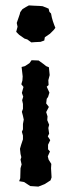

<svg xmlns="http://www.w3.org/2000/svg" viewBox="-20 -526 265 711"><path d="M97 -303 123 -302 141 -289 151 -281 161 -277 164 -248 159 -229 160 -211 153 -205 163 -183 158 -167 153 -160 151 -143 161 -130 151 -111 156 -95 155 -81 162 -64 159 -52 162 -31 157 -21 166 -7 158 10V27L165 35L157 53L160 65L170 81L169 97L171 131L167 142L145 156L122 165L92 163L69 148L51 145L55 134L56 97L60 83L56 65L59 56L56 44L54 25L58 11L65 -10V-24L61 -38L65 -47V-67L68 -83L65 -97L61 -112L65 -123V-141L62 -155L66 -168L61 -182L67 -204L59 -214L63 -228L64 -243L60 -278L72 -281L89 -292ZM87 -506 104 -505 127 -504 138 -503 160 -494 163 -482 169 -476 172 -461 176 -447 181 -433 185 -423 179 -415 165 -401 146 -388 144 -376 130 -371 109 -370 96 -369 81 -380 71 -383 51 -397 40 -408 45 -427 42 -441 53 -473 55 -481 63 -492 76 -500Z"/></svg>

Font: Winky Rough
Style: Regular
Weight: 400
Designer: Simon Atzbach
Foundry: typofactur
Version: Version 1.206